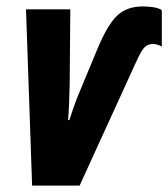

<svg xmlns="http://www.w3.org/2000/svg" viewBox="-20 -578 524 598"><path d="M80 0 61 -549H199L197 -314Q196 -276 195 -251Q194 -226 192 -204H196Q201 -220 207.5 -238.5Q214 -257 220 -273L284 -427Q315 -501 345 -529.5Q375 -558 425 -558Q440 -558 457.5 -555.5Q475 -553 484 -546V-433Q470 -441 456 -441Q440 -441 429.5 -430Q419 -419 403 -383L228 0Z"/></svg>

Font: Noto Sans ExtraCondensed ExtraBold
Style: Italic
Weight: 800
Width: 2
Italic angle: -12°
Designer: Monotype Design Team
Foundry: Monotype Imaging Inc.
Version: Version 2.013; ttfautohint (v1.8.4.7-5d5b)